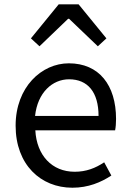

<svg xmlns="http://www.w3.org/2000/svg" viewBox="-20 -847 594 880"><path d="M311.7 13.4C385 13.4 442.9 -11.4 490.3 -42.5L457.5 -103.1C417.1 -76.1 374.9 -59.8 322.3 -59.8C218.6 -59.8 148.1 -134.5 141.9 -249.7H507.6C510.4 -263.7 511.9 -282.5 511.9 -301.7C511.9 -457.3 433.7 -556.8 295.4 -556.8C170.6 -556.8 51.6 -447.7 51.6 -271C51.6 -92.3 166.6 13.4 311.7 13.4ZM140.7 -315.5C152.1 -422.7 220.1 -483.6 296.5 -483.6C382.3 -483.6 431.7 -424.5 431.7 -315.5ZM121.7 -671.1 161 -634.9 292.2 -760.9H296.6L428.4 -634.9L467.7 -671.1L340.4 -827H248.9Z"/></svg>

Font: Source Han Sans JP VF
Style: Regular
Weight: 250
Designer: Ryoko NISHIZUKA 西塚涼子 (kana, bopomofo & ideographs); Paul D. Hunt (Latin, Greek & Cyrillic); Sandoll Communications 산돌커뮤니
Foundry: Adobe
Version: Version 2.004;hotconv 1.0.118;makeotfexe 2.5.65603